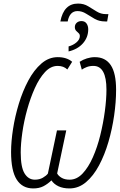

<svg xmlns="http://www.w3.org/2000/svg" viewBox="-20 -1045 670 1075"><path d="M318 -925Q337 -1025 417 -1025Q449 -1025 473.5 -1010Q498 -995 521.5 -980.5Q545 -966 572 -966H587L580 -925H568Q535 -925 510 -939.5Q485 -954 462 -968.5Q439 -983 414 -983Q370 -983 359 -925ZM364 -785Q390 -792 408.5 -808Q427 -824 427 -843Q427 -853 421 -858.5Q415 -864 409 -870Q405 -873 402 -879Q399 -885 399 -893Q399 -908 409.5 -917.5Q420 -927 436 -927Q455 -927 464.5 -913.5Q474 -900 474 -881Q474 -836 444.5 -802.5Q415 -769 364 -757ZM166 10Q105 10 73.5 -39.5Q42 -89 42 -194Q42 -252 53 -323Q64 -394 85.5 -464.5Q107 -535 138.5 -594Q170 -653 211.5 -689Q253 -725 303 -725Q354 -725 384 -699L357 -656Q336 -676 303 -676Q264 -676 232 -641.5Q200 -607 175 -551.5Q150 -496 132 -431Q114 -366 105 -302.5Q96 -239 96 -191Q96 -109 117.5 -74Q139 -39 175 -39Q201 -39 220 -50Q239 -61 248 -73L299 -315H351L300 -74Q307 -60 325 -49.5Q343 -39 370 -39Q410 -39 442.5 -73.5Q475 -108 500 -164.5Q525 -221 541.5 -288Q558 -355 567 -422Q576 -489 576 -543Q576 -676 503 -676Q482 -676 465.5 -669.5Q449 -663 438 -655L426 -699Q444 -711 466.5 -718Q489 -725 511 -725Q570 -725 600 -680.5Q630 -636 630 -542Q630 -474 619 -398Q608 -322 587 -250Q566 -178 534.5 -119Q503 -60 461.5 -25Q420 10 369 10Q333 10 307.5 -2Q282 -14 268 -35Q246 -14 222.5 -2Q199 10 166 10Z"/></svg>

Font: Noto Sans ExtraCondensed Light
Style: Italic
Weight: 300
Width: 2
Italic angle: -12°
Designer: Monotype Design Team
Foundry: Monotype Imaging Inc.
Version: Version 2.013; ttfautohint (v1.8.4.7-5d5b)